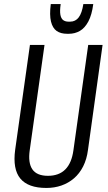

<svg xmlns="http://www.w3.org/2000/svg" viewBox="-20 -922 535 949"><path d="M209 7Q119 7 80.5 -39.5Q42 -86 55 -182L128 -700H200L127 -180Q118 -117 140 -85Q162 -53 217 -53Q326 -53 343 -180L416 -700H487L415 -182Q409 -135 391 -99.5Q373 -64 345.5 -40.5Q318 -17 283.5 -5Q249 7 209 7ZM312 -755Q280 -755 260 -769Q240 -783 232 -815.5Q224 -848 231 -902H280Q275 -868 278.5 -849Q282 -830 292.5 -822.5Q303 -815 318 -815H327Q353 -815 369 -836Q385 -857 392 -902H441Q434 -848 416.5 -815.5Q399 -783 374.5 -769Q350 -755 320 -755Z"/></svg>

Font: Pathway Extreme Condensed Light
Style: Italic
Weight: 300
Width: 3
Italic angle: -8°
Version: Version 1.001;gftools[0.9.26]